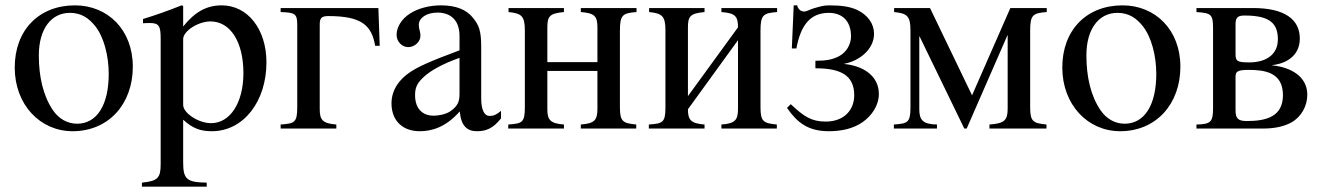

<svg xmlns="http://www.w3.org/2000/svg" viewBox="-20 -480 4938 717"><path d="M476 -231C476 -369 382 -460 260 -460C125 -460 35 -367 35 -228C35 -89 130 10 251 10C386 10 476 -92 476 -231ZM386 -204C386 -88 342 -18 268 -18C232 -18 200 -36 178 -68C141 -122 125 -194 125 -273C125 -373 172 -432 241 -432C284 -432 312 -412 336 -382C368 -341 386 -272 386 -204Z M664 -458 658 -460C605 -439 569 -426 514 -409V-393C523 -394 530 -394 539 -394C573 -394 580 -384 580 -337V133C580 185 569 196 510 202V217H752V202C677 201 664 189 664 126V-33C700 0 729 10 771 10C890 10 975 -102 975 -247C975 -371 905 -460 808 -460C752 -460 708 -436 664 -381ZM664 -334C664 -364 720 -400 766 -400C840 -400 889 -324 889 -207C889 -97 840 -20 768 -20C721 -20 664 -58 664 -88Z M1398 -309 1393 -450H1028V-435C1080 -433 1090 -430 1090 -388V-79C1090 -21 1079 -19 1028 -15V0H1236V-15C1185 -19 1174 -32 1174 -72V-388C1174 -412 1180 -420 1206 -420C1331 -420 1368 -385 1381 -309Z M1851 -66C1834 -52 1824 -47 1808 -47C1790 -47 1777 -67 1777 -113V-304C1777 -365 1769 -386 1745 -415C1721 -444 1683 -460 1627 -460C1582 -460 1540 -448 1512 -430C1477 -408 1461 -376 1461 -350C1461 -323 1483 -304 1504 -304C1530 -304 1550 -326 1550 -345C1550 -366 1544 -369 1544 -387C1544 -414 1574 -433 1614 -433C1659 -433 1696 -408 1696 -346V-292C1583 -250 1542 -231 1512 -211C1473 -185 1442 -146 1442 -94C1442 -28 1485 10 1547 10C1590 10 1643 -3 1696 -63H1697C1702 -10 1724 10 1761 10C1795 10 1821 0 1851 -38ZM1696 -130C1696 -101 1690 -84 1661 -64C1644 -53 1619 -48 1599 -48C1560 -48 1530 -72 1530 -125C1530 -156 1540 -172 1564 -194C1589 -217 1634 -242 1696 -264Z M2357 -450H2149V-435C2200 -431 2211 -420 2211 -378V-248H2024V-377C2024 -419 2032 -430 2086 -435V-450H1879V-435C1928 -430 1940 -420 1940 -366V-79C1940 -21 1929 -19 1878 -15V0H2086V-15C2035 -19 2024 -32 2024 -72V-215H2211V-74C2211 -30 2199 -19 2149 -15V0H2356V-15C2307 -20 2295 -25 2295 -79V-366C2295 -425 2306 -431 2357 -435Z M2882 -450H2674V-435C2725 -431 2736 -420 2736 -378L2549 -121V-377C2549 -419 2557 -430 2611 -435V-450H2404V-435C2453 -430 2465 -420 2465 -366V-79C2465 -21 2454 -19 2403 -15V0H2611V-15C2560 -19 2549 -32 2549 -72L2736 -330V-74C2736 -30 2724 -19 2674 -15V0H2881V-15C2832 -20 2820 -25 2820 -79V-366C2820 -425 2831 -431 2882 -435Z M3133 -242C3188 -252 3244 -295 3244 -354C3244 -391 3221 -423 3183 -442C3156 -455 3123 -460 3077 -460C3055 -460 3044 -456 3019 -449C3005 -445 2993 -437 2983 -437C2971 -437 2960 -445 2957 -460H2944L2937 -299H2954C2969 -379 3001 -432 3075 -432C3123 -432 3158 -404 3158 -344C3158 -316 3142 -285 3113 -270C3090 -258 3067 -253 3025 -253V-225C3118 -225 3170 -200 3170 -124C3170 -73 3136 -26 3063 -26C3010 -26 2982 -45 2933 -91L2919 -77C2957 -22 2998 10 3075 10C3124 10 3166 0 3200 -23C3235 -47 3262 -86 3262 -129C3262 -201 3197 -235 3133 -241Z M3889 -450H3753L3610 -124L3453 -450H3319V-435C3368 -430 3380 -420 3380 -366V-79C3380 -21 3369 -19 3318 -15V0H3479V-15C3426 -16 3413 -32 3413 -72V-344H3414L3581 0H3590L3742 -348H3743V-74C3743 -30 3730 -19 3675 -15V0H3888V-15C3839 -20 3827 -25 3827 -79V-366C3827 -425 3838 -431 3889 -435Z M4388 -231C4388 -369 4294 -460 4172 -460C4037 -460 3947 -367 3947 -228C3947 -89 4042 10 4163 10C4298 10 4388 -92 4388 -231ZM4298 -204C4298 -88 4254 -18 4180 -18C4144 -18 4112 -36 4090 -68C4053 -122 4037 -194 4037 -273C4037 -373 4084 -432 4153 -432C4196 -432 4224 -412 4248 -382C4280 -341 4298 -272 4298 -204Z M4731 -237C4782 -242 4834 -271 4834 -336C4834 -408 4777 -450 4659 -450H4448V-435C4503 -431 4510 -427 4510 -374V-77C4510 -25 4502 -16 4448 -15V0H4699C4740 0 4776 -8 4803 -23C4840 -44 4862 -85 4862 -126C4862 -195 4800 -229 4731 -236ZM4594 -391C4594 -419 4608 -422 4629 -422C4725 -422 4752 -390 4752 -333C4752 -276 4708 -247 4645 -247C4600 -247 4594 -252 4594 -278ZM4594 -193C4594 -212 4600 -219 4642 -219C4701 -219 4771 -211 4771 -125C4771 -45 4710 -28 4636 -28C4604 -28 4594 -37 4594 -68Z"/></svg>

Font: XITS Math
Style: Regular
Weight: 400
Designer: MicroPress Inc., with final additions and corrections provided by Coen Hoffman, Elsevier (retired)
Version: Version 1.108